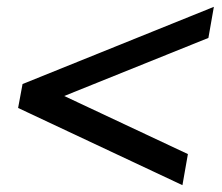

<svg xmlns="http://www.w3.org/2000/svg" viewBox="-20 -616 651 562"><path d="M514 -74 33 -300 46 -370 606 -596 590 -505 168 -335 530 -165Z"/></svg>

Font: Philosopher
Style: Bold Italic
Weight: 700
Italic angle: -10°
Designer: Jovanny Lemonad
Foundry: Jovanny Lemonad
Version: Version 2.000